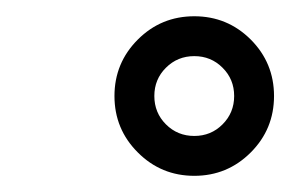

<svg xmlns="http://www.w3.org/2000/svg" viewBox="-20 -723 355 235"><path d="M120.1 -605.5Q120.1 -646 148.7 -674.6Q177.2 -703.1 217.8 -703.1Q258.3 -703.1 286.9 -674.6Q315.4 -646 315.4 -605.5Q315.4 -564.9 286.9 -536.4Q258.3 -507.8 217.8 -507.8Q177.2 -507.8 148.7 -536.4Q120.1 -564.9 120.1 -605.5ZM168.9 -605.5Q168.9 -585 183.1 -570.8Q197.3 -556.6 217.8 -556.6Q238.3 -556.6 252.4 -570.8Q266.6 -585 266.6 -605.5Q266.6 -626 252.4 -640.1Q238.3 -654.3 217.8 -654.3Q197.3 -654.3 183.1 -640.1Q168.9 -626 168.9 -605.5Z"/></svg>

Font: Istok Web
Style: BoldItalic
Weight: 700
Italic angle: -13°
Designer: Andrey V. Panov
Foundry: Andrey V. Panov
Version: Version 1.0.2g